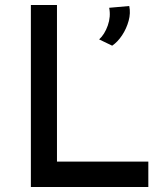

<svg xmlns="http://www.w3.org/2000/svg" viewBox="-20 -745 659 765"><path d="M103 -725H207V-101H571V0H103ZM427 -563 375 -588Q397 -608 409.5 -643.5Q422 -679 415 -714L495 -721Q501 -693 492.5 -662Q484 -631 466.5 -604.5Q449 -578 427 -563Z"/></svg>

Font: Reem Kufi Ink
Style: Regular
Weight: 400
Designer: Khaled Hosny
Version: Version 1.7